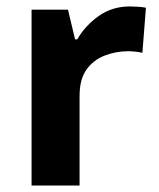

<svg xmlns="http://www.w3.org/2000/svg" viewBox="-20 -576 494 596"><path d="M383 -556Q394 -556 409 -555Q424 -554 433 -552L422 -412Q415 -414 401.5 -415.5Q388 -417 378 -417Q340 -417 305 -403.5Q270 -390 248.5 -360Q227 -330 227 -278V0H78V-546H191L213 -454H220Q244 -496 286 -526Q328 -556 383 -556Z"/></svg>

Font: Noto Sans Adlam
Style: Regular
Weight: 400
Designer: Mark Jamra, Neil Patel
Foundry: JamraPatel LLC
Version: Version 3.001